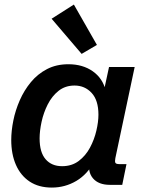

<svg xmlns="http://www.w3.org/2000/svg" viewBox="-20 -827 651 859"><path d="M211.9 12.2Q153.3 12.2 112.8 -14.6Q72.3 -41.5 51.3 -89.4Q30.3 -137.2 30.3 -200.7Q30.3 -241.2 39.6 -287.4Q48.8 -333.5 68.4 -378.2Q87.9 -422.9 118.2 -459.5Q148.4 -496.1 190.2 -517.8Q231.9 -539.6 286.1 -539.6Q350.1 -539.6 395 -508.1Q439.9 -476.6 453.1 -420.9L443.4 -414.1L467.8 -527.3H582.5L496.1 -119.6Q493.2 -105 496.1 -98.9Q499 -92.8 513.7 -92.8H545.9L526.9 0H471.7Q420.9 0 396 -29.1Q371.1 -58.1 381.3 -107.4L385.7 -127.9L405.8 -110.4Q372.1 -47.4 321.5 -17.6Q271 12.2 211.9 12.2ZM257.8 -83.5Q301.3 -83.5 332.3 -106.9Q363.3 -130.4 382.6 -166.5Q401.9 -202.6 411.1 -242.2Q420.4 -281.7 420.4 -314Q420.4 -378.4 389.9 -411.4Q359.4 -444.3 313.5 -444.3Q272 -444.3 242.2 -420.7Q212.4 -397 193.6 -359.9Q174.8 -322.8 166 -282Q157.2 -241.2 157.2 -207.5Q157.2 -145.5 184.1 -114.5Q210.9 -83.5 257.8 -83.5ZM345.2 -585.9 210.9 -743.2 310.5 -806.6 413.6 -626Z"/></svg>

Font: Schibsted Grotesk SemiBold
Style: Italic
Weight: 600
Italic angle: -12°
Designer: Bakken & Baeck AS, Henrik Kongsvoll
Foundry: Schibsted ASA
Version: Version 1.100;gftools[0.9.25]